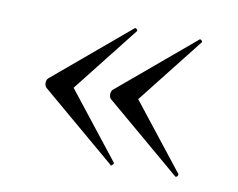

<svg xmlns="http://www.w3.org/2000/svg" viewBox="-48 -458 552 445"><g transform="rotate(10 228.0 -236.0)"><path d="M55 -236Q55 -243 59 -247L236 -396Q236 -397 238 -397Q240 -397 242 -394.5Q244 -392 243 -391L121 -236L243 -81Q244 -79 240.5 -75.5Q237 -72 236 -75L59 -225Q55 -229 55 -236ZM207 -236Q207 -243 211 -247L388 -396Q390 -399 393.5 -396Q397 -393 395 -391L273 -236L395 -81V-80Q395 -77 392.5 -75Q390 -73 388 -75L211 -225Q207 -229 207 -236Z"/></g></svg>

Font: Cormorant SC
Style: Regular
Weight: 400
Designer: Christian Thalmann (Catharsis Fonts)
Foundry: Catharsis Fonts
Version: Version 4.000